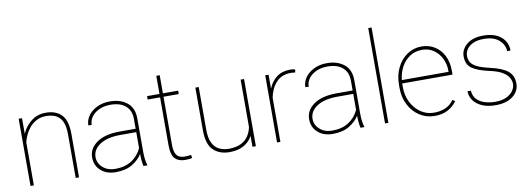

<svg xmlns="http://www.w3.org/2000/svg" viewBox="-59 -1114 4107 1487"><g transform="rotate(-10 1994.5 -370.0)"><path d="M296.4 -512.2Q253.4 -512.2 220.9 -495.1Q188.5 -478 166 -451.2Q143.6 -424.3 129.9 -394.3Q116.2 -364.3 110.4 -338.4V0H84V-528.3H110.4V-405.8Q134.3 -461.4 182.9 -499.8Q231.4 -538.1 297.9 -538.1Q377.9 -538.1 421.9 -492.4Q465.8 -446.8 465.8 -341.8V0H439.5V-341.8Q439.5 -409.2 421.1 -446Q402.8 -482.9 370.6 -497.6Q338.4 -512.2 296.4 -512.2Z M972.7 0Q967.8 -19 965.3 -45.7Q962.9 -72.3 962.9 -96.7Q936.5 -53.7 885 -22Q833.5 9.8 754.9 9.8Q681.2 9.8 636.7 -30.5Q592.3 -70.8 592.3 -133.8Q592.3 -204.6 657 -249.8Q721.7 -294.9 836.4 -294.9H962.9V-372.1Q962.9 -438 920.9 -474.9Q878.9 -511.7 801.8 -511.7Q753.9 -511.7 715.6 -494.9Q677.2 -478 655 -448.7Q632.8 -419.4 632.8 -382.8L606.4 -383.8Q606.4 -425.3 631.6 -460.2Q656.7 -495.1 700.9 -516.6Q745.1 -538.1 801.8 -538.1Q884.3 -538.1 936.8 -496.3Q989.3 -454.6 989.3 -371.1V-106.4Q989.3 -78.1 992.9 -49.3Q996.6 -20.5 1002.9 -4.4V0ZM754.9 -16.1Q831.5 -16.1 884 -50.3Q936.5 -84.5 962.9 -142.6V-268.1H837.9Q735.8 -268.1 677.2 -230Q618.7 -191.9 618.7 -131.8Q618.7 -84 656.7 -50Q694.8 -16.1 754.9 -16.1Z M1338.4 -528.3V-501.5H1218.3V-126.5Q1218.3 -80.1 1229.2 -56.4Q1240.2 -32.7 1258.5 -24.7Q1276.9 -16.6 1297.9 -16.6Q1313 -16.6 1324.7 -17.8Q1336.4 -19 1350.1 -21L1354.5 3.9Q1343.8 7.3 1326.7 8.5Q1309.6 9.8 1299.3 9.8Q1249 9.8 1220.2 -18.6Q1191.4 -46.9 1191.4 -126.5V-501.5H1093.8V-528.3H1191.4V-670.9H1218.3V-528.3Z M1829.6 0V-85.4Q1806.2 -41.5 1761.2 -15.9Q1716.3 9.8 1647.5 9.8Q1569.8 9.8 1521.7 -36.4Q1473.6 -82.5 1473.6 -192.9V-528.3H1500V-191.9Q1500 -127.4 1519 -88.9Q1538.1 -50.3 1571.3 -33.4Q1604.5 -16.6 1646.5 -16.6Q1705.1 -16.6 1743.2 -35.6Q1781.2 -54.7 1801.8 -86.7Q1822.3 -118.7 1829.6 -156.7V-528.3H1856.4V0Z M2258.8 -532.7 2255.9 -509.3Q2248 -510.3 2239.5 -511.2Q2231 -512.2 2221.7 -512.2Q2147.9 -512.2 2105 -464.6Q2062 -417 2049.3 -345.7V0H2022.9V-528.3H2049.3V-418.5Q2071.3 -473.6 2114 -505.9Q2156.7 -538.1 2221.7 -538.1Q2233.9 -538.1 2243.2 -536.6Q2252.4 -535.2 2258.8 -532.7Z M2679.2 0Q2674.3 -19 2671.9 -45.7Q2669.4 -72.3 2669.4 -96.7Q2643.1 -53.7 2591.6 -22Q2540 9.8 2461.4 9.8Q2387.7 9.8 2343.3 -30.5Q2298.8 -70.8 2298.8 -133.8Q2298.8 -204.6 2363.5 -249.8Q2428.2 -294.9 2543 -294.9H2669.4V-372.1Q2669.4 -438 2627.4 -474.9Q2585.4 -511.7 2508.3 -511.7Q2460.4 -511.7 2422.1 -494.9Q2383.8 -478 2361.6 -448.7Q2339.4 -419.4 2339.4 -382.8L2313 -383.8Q2313 -425.3 2338.1 -460.2Q2363.3 -495.1 2407.5 -516.6Q2451.7 -538.1 2508.3 -538.1Q2590.8 -538.1 2643.3 -496.3Q2695.8 -454.6 2695.8 -371.1V-106.4Q2695.8 -78.1 2699.5 -49.3Q2703.1 -20.5 2709.5 -4.4V0ZM2461.4 -16.1Q2538.1 -16.1 2590.6 -50.3Q2643.1 -84.5 2669.4 -142.6V-268.1H2544.4Q2442.4 -268.1 2383.8 -230Q2325.2 -191.9 2325.2 -131.8Q2325.2 -84 2363.3 -50Q2401.4 -16.1 2461.4 -16.1Z M2898.4 -750V0H2872.1V-750Z M3261.7 9.8Q3197.8 9.8 3145 -23.9Q3092.3 -57.6 3061.3 -116.9Q3030.3 -176.3 3030.3 -252.9V-274.4Q3030.3 -351.6 3060.3 -411.1Q3090.3 -470.7 3140.6 -504.4Q3190.9 -538.1 3252 -538.1Q3310.5 -538.1 3356 -509.8Q3401.4 -481.4 3427 -430.7Q3452.6 -379.9 3452.6 -312.5V-281.7H3056.6Q3056.6 -278.3 3056.6 -274.4V-252.9Q3056.6 -187 3083.7 -133.3Q3110.8 -79.6 3157.2 -47.9Q3203.6 -16.1 3261.7 -16.1Q3307.1 -16.1 3346.4 -31.2Q3385.7 -46.4 3418.5 -88.9L3437 -75.7Q3410.6 -38.1 3367.9 -14.2Q3325.2 9.8 3261.7 9.8ZM3252 -511.7Q3198.7 -511.7 3157.2 -484.9Q3115.7 -458 3090.1 -411.9Q3064.5 -365.7 3058.6 -308.1H3426.3V-314.5Q3426.3 -367.7 3404.8 -412.4Q3383.3 -457 3344.2 -484.4Q3305.2 -511.7 3252 -511.7Z M3901.4 -129.4Q3901.4 -153.3 3888.2 -178Q3875 -202.6 3840.3 -224.1Q3805.7 -245.6 3740.2 -259.8Q3651.9 -278.8 3606.7 -309.3Q3561.5 -339.8 3561.5 -404.8Q3561.5 -460 3608.6 -499Q3655.8 -538.1 3738.3 -538.1Q3827.1 -538.1 3877.2 -496.3Q3927.2 -454.6 3927.2 -387.2H3900.4Q3900.4 -436.5 3858.6 -474.1Q3816.9 -511.7 3738.3 -511.7Q3685.1 -511.7 3651.9 -495.6Q3618.7 -479.5 3603.3 -455.1Q3587.9 -430.7 3587.9 -405.8Q3587.9 -378.9 3599.4 -356.7Q3610.8 -334.5 3645.3 -316.4Q3679.7 -298.3 3748 -282.7Q3842.8 -261.2 3885.3 -226.3Q3927.7 -191.4 3927.7 -128.9Q3927.7 -67.9 3877.7 -29.1Q3827.6 9.8 3742.2 9.8Q3678.2 9.8 3634 -10Q3589.8 -29.8 3567.1 -62.7Q3544.4 -95.7 3544.4 -134.3H3570.8Q3574.2 -88.9 3600.8 -63.2Q3627.4 -37.6 3665.8 -27.1Q3704.1 -16.6 3742.2 -16.6Q3794.4 -16.6 3829.8 -33.2Q3865.2 -49.8 3883.3 -75.9Q3901.4 -102.1 3901.4 -129.4Z"/></g></svg>

Font: Vazirmatn RD UI Thin
Style: Regular
Weight: 100
Designer: Saber Rastikerdar
Foundry: Saber Rastikerdar
Version: Version 33.003